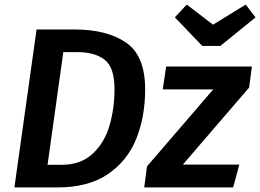

<svg xmlns="http://www.w3.org/2000/svg" viewBox="-20 -820 1138 840"><path d="M615 -429Q615 -310 576.5 -213.5Q538 -117 452.5 -58.5Q367 0 231 0H43L140 -691H307Q447 -691 531 -634Q615 -577 615 -429ZM257 -592 188 -99H250Q334 -99 386 -148Q438 -197 459.5 -272Q481 -347 481 -430Q481 -525 438 -558.5Q395 -592 318 -592ZM1070 -437 780 -100H1027L1000 0H611L623 -92L913 -429H692L707 -529H1082ZM1098 -744 944 -619H865L745 -744L797 -800L912 -712L1055 -800Z"/></svg>

Font: FiraGO Medium
Style: Italic
Weight: 500
Italic angle: -8°
Designer: bBox Type GmbH
Foundry: bBox Type GmbH
Version: Version 1.001